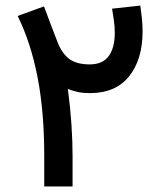

<svg xmlns="http://www.w3.org/2000/svg" viewBox="-20 -675 584 695"><path d="M140.1 -111.3Q140.1 -272 115.7 -396.7Q91.3 -521.5 43.9 -617.2L139.2 -651.9Q150.9 -620.1 162.8 -588.9Q174.8 -557.6 187 -525.9Q203.1 -482.9 229.7 -462.4Q256.3 -441.9 304.7 -441.9Q351.6 -441.9 373.5 -471.9Q395.5 -502 395.5 -556.6Q395.5 -578.6 392.1 -602.1Q388.7 -625.5 385.7 -643.6L487.8 -654.8Q490.7 -634.8 493.4 -611.1Q496.1 -587.4 496.1 -561.5Q496.1 -459.5 447.3 -398.7Q398.4 -337.9 305.7 -337.9Q282.2 -337.9 264.6 -341.3Q247.1 -344.7 225.6 -353Q234.4 -287.6 238.5 -226.3Q242.7 -165 242.7 -109.9V0H140.1Z"/></svg>

Font: Vazir Medium WOL-UI
Style: Medium-WOL-UI
Weight: 500
Designer: Saber Rastikerdar
Foundry: Saber Rastikerdar
Version: Version 30.1.0